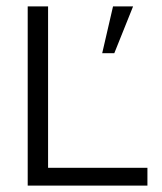

<svg xmlns="http://www.w3.org/2000/svg" viewBox="-20 -583 508 603"><path d="M67 -10V-563H131V-10ZM67 0V-56H443V0ZM301 -416 335 -563H398L339 -416Z"/></svg>

Font: Darker Grotesque Light Medium
Style: Regular
Weight: 500
Version: Version 1.000;gftools[0.9.28]